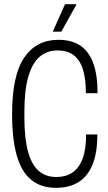

<svg xmlns="http://www.w3.org/2000/svg" viewBox="-20 -889 520 921"><path d="M248 12Q176 12 129 -27Q82 -66 60 -144.5Q38 -223 38 -343Q38 -527 96 -612.5Q154 -698 260 -698Q324 -698 365.5 -670Q407 -642 427.5 -585.5Q448 -529 448 -442H392Q392 -508 378.5 -553.5Q365 -599 335 -623Q305 -647 255 -647Q206 -647 170.5 -617Q135 -587 116 -522Q97 -457 97 -353V-327Q97 -225 114.5 -161.5Q132 -98 166 -69Q200 -40 249 -40Q297 -40 328.5 -62Q360 -84 376.5 -128.5Q393 -173 393 -244H447Q447 -155 423.5 -98.5Q400 -42 356 -15Q312 12 248 12ZM233 -737 292 -869H345L346 -866L274 -737Z"/></svg>

Font: Archivo ExtraCondensed ExtraLight
Style: Regular
Weight: 250
Width: 2
Designer: Hector Gatti
Foundry: Omnibus-Type
Version: Version 2.001